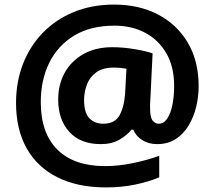

<svg xmlns="http://www.w3.org/2000/svg" viewBox="-20 -734 937 838"><path d="M847 -358Q847 -312 836 -267Q825 -222 802.5 -185Q780 -148 746 -126.5Q712 -105 666 -105Q629 -105 601 -122.5Q573 -140 562 -168H554Q534 -143 500.5 -124Q467 -105 420 -105Q331 -105 282.5 -158.5Q234 -212 234 -299Q234 -366 263 -417.5Q292 -469 345 -498.5Q398 -528 470 -528Q517 -528 567.5 -519.5Q618 -511 646 -501L636 -296Q635 -286 635 -275.5Q635 -265 635 -262Q635 -221 646.5 -207.5Q658 -194 672 -194Q695 -194 710 -216.5Q725 -239 732.5 -276.5Q740 -314 740 -359Q740 -443 706 -501.5Q672 -560 613.5 -591Q555 -622 480 -622Q375 -622 303.5 -578.5Q232 -535 195 -460Q158 -385 158 -288Q158 -153 230.5 -81Q303 -9 439 -9Q497 -9 560 -22Q623 -35 675 -54V40Q627 60 568 72Q509 84 443 84Q319 84 231 40Q143 -4 96.5 -86.5Q50 -169 50 -285Q50 -376 80 -454Q110 -532 166.5 -590.5Q223 -649 302 -681.5Q381 -714 479 -714Q586 -714 669 -671Q752 -628 799.5 -548Q847 -468 847 -358ZM347 -297Q347 -242 370 -218Q393 -194 431 -194Q481 -194 501.5 -230.5Q522 -267 526 -326L532 -434Q521 -436 507 -437.5Q493 -439 476 -439Q429 -439 400.5 -418.5Q372 -398 359.5 -365.5Q347 -333 347 -297Z"/></svg>

Font: Noto Sans Bamum
Style: Bold
Weight: 700
Designer: Monotype Design Team
Foundry: Monotype Imaging Inc.
Version: Version 2.002; ttfautohint (v1.8.4.7-5d5b)